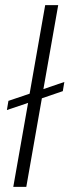

<svg xmlns="http://www.w3.org/2000/svg" viewBox="-20 -732 272 752"><path d="M83 0H32L90 -329L7 -301L13 -337L96 -365L157 -712H208L150 -383L232 -411L226 -375L144 -347Z"/></svg>

Font: Creato Display Light
Style: Italic
Weight: 300
Italic angle: -10°
Version: Version 1.000